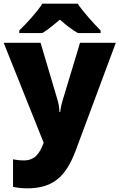

<svg xmlns="http://www.w3.org/2000/svg" viewBox="-21 -786 651 1046"><path d="M402 -766H210C180 -720 122 -656 84 -620V-606H210C245 -628 270 -649 305 -679C340 -649 368 -626 403 -606H527V-620C493 -654 433 -720 402 -766ZM-1 -553 217 -8 215 -3C196 45 172 88 109 88C86 88 64 85 50 82V232C69 236 93 240 128 240C273 240 340 170 391 35L610 -553H415L319 -235C315 -222 310 -202 307 -176H303C302 -197 298 -222 294 -236L200 -553Z"/></svg>

Font: Noto Sans Malayalam Black
Style: Regular
Weight: 900
Designer: Jelle Bosma - Monotype Design Team
Foundry: Monotype Imaging Inc.
Version: Version 2.104